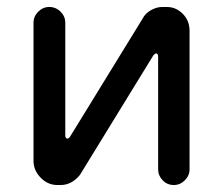

<svg xmlns="http://www.w3.org/2000/svg" viewBox="-20 -553 635 550"><path d="M144 -23Q117 -23 96.5 -44Q76 -65 76 -92V-488Q76 -506 89.5 -519.5Q103 -533 121 -533Q140 -533 153.5 -519.5Q167 -506 167 -488V-166Q167 -156 173 -156Q177 -156 181 -162L393 -507Q401 -518 415.5 -525.5Q430 -533 445 -533H458Q484 -533 503.5 -513.5Q523 -494 523 -465V-68Q523 -50 509.5 -36.5Q496 -23 478 -23Q459 -23 446 -36.5Q433 -50 433 -68V-390Q433 -400 427 -400Q424 -400 419 -394L209 -52Q185 -23 154 -23Z"/></svg>

Font: Huninn
Style: Regular
Weight: 400
Designer: justfont
Foundry: justfont
Version: Version 1.003